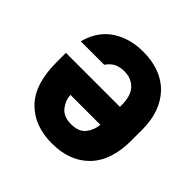

<svg xmlns="http://www.w3.org/2000/svg" viewBox="-146 -671 812 812"><g transform="rotate(45 260.0 -265.0)"><path d="M270 9Q376 9 437.5 -54Q499 -117 499 -237V-303Q499 -359 483 -402.5Q467 -446 437.5 -476.5Q408 -507 365.5 -523Q323 -539 270 -539Q222 -539 184.5 -526.5Q147 -514 120 -493Q93 -472 76 -443.5Q59 -415 51 -383H191Q209 -408 228.5 -416Q248 -424 270 -424Q315 -424 340.5 -395Q366 -366 364 -304H41V-247Q41 -118 102.5 -54.5Q164 9 270 9ZM270 -106Q225 -106 203.5 -132.5Q182 -159 180 -192H359Q357 -160 336.5 -133Q316 -106 270 -106Z"/></g></svg>

Font: Golos UI VF
Style: Regular
Weight: 400
Designer: A.Korolkova, Vitaly Kuzmin
Foundry: ParaType Ltd
Version: Version 2.000